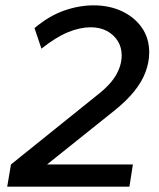

<svg xmlns="http://www.w3.org/2000/svg" viewBox="-20 -698 594 718"><path d="M7 0 21 -83 353 -350Q379 -371 397 -393Q415 -415 425 -440Q435 -465 435 -491Q435 -521 420.5 -544.5Q406 -568 380 -582Q354 -596 319 -596Q279 -596 234 -577.5Q189 -559 135 -516L109 -593Q164 -639 220 -658.5Q276 -678 330 -678Q389 -678 436 -656Q483 -634 510.5 -594.5Q538 -555 538 -502Q538 -465 524 -428Q510 -391 481.5 -356Q453 -321 411 -287L156 -83H477L464 0Z"/></svg>

Font: Gantari Medium
Style: Italic
Weight: 500
Italic angle: -10°
Designer: Anugrah Pasau
Foundry: Lafontype
Version: Version 1.000